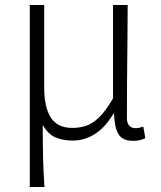

<svg xmlns="http://www.w3.org/2000/svg" viewBox="-20 -554 647 773"><path d="M100 199V-534H158V-200Q158 -123 184.5 -81Q211 -39 271 -39Q299 -39 325 -47Q351 -55 378 -80.5Q405 -106 435 -158V-534H494Q494 -457 493 -380Q492 -303 491.5 -227.5Q491 -152 491 -78Q491 -58 500.5 -48Q510 -38 525 -38Q533 -38 540 -39.5Q547 -41 557 -44L565 2Q556 7 544 10Q532 13 515 13Q474 13 457.5 -13Q441 -39 439 -97H437Q404 -41 362 -14.5Q320 12 273 12Q234 12 204 -0.5Q174 -13 152 -51Q152 -8 152.5 24.5Q153 57 153.5 84.5Q154 112 155.5 138.5Q157 165 159 199Z"/></svg>

Font: Noto Sans SC Thin Light
Style: Regular
Weight: 300
Version: Version 2.004-H2;hotconv 1.0.118;makeotfexe 2.5.65603